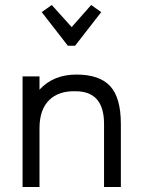

<svg xmlns="http://www.w3.org/2000/svg" viewBox="-20 -744 561 764"><path d="M69.8 0V-439.9H137.2V-387.2Q192.4 -447.3 284.2 -447.3Q376 -447.3 418.5 -401.1Q460.9 -355 460.9 -251V0H394V-251Q394 -380.9 280.8 -380.9Q212.9 -382.8 175 -345Q137.2 -307.1 137.2 -233.9V0ZM342.8 -724.1 382.8 -695.8 278.8 -562H250L146 -695.8L186 -724.1L265.1 -636.2Z"/></svg>

Font: Arcon-Regular
Style: Regular
Weight: 400
Designer: M. Zarth
Foundry: martin zarth - visuelle & digitale kommunikation
Version: Version 1.131;PS 001.131;hotconv 1.0.70;makeotf.lib2.5.58329